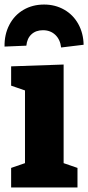

<svg xmlns="http://www.w3.org/2000/svg" viewBox="-24 -825 388 845"><path d="M256 -541V-107L317 -86V0H25V-86L86 -107V-427L25 -448V-533ZM344 -628 245 -616Q241 -651 219.5 -671.5Q198 -692 165 -692Q134 -692 114.5 -674Q95 -656 92 -624L-4 -620Q-5 -673 17 -715.5Q39 -758 79 -781.5Q119 -805 170 -805Q219 -805 258.5 -782.5Q298 -760 320.5 -719.5Q343 -679 344 -628Z"/></svg>

Font: Bitter Pro ExtraBold
Style: Regular
Weight: 800
Designer: Sol Matas, and Bitter project Authors
Foundry: Sol Matas
Version: Version 1.010